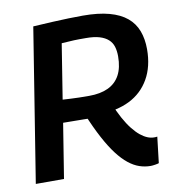

<svg xmlns="http://www.w3.org/2000/svg" viewBox="-81 -782 791 865"><g transform="rotate(-10 314.5 -350.0)"><path d="M15 0 127 -701Q176 -704 215.5 -706Q255 -708 289.5 -709Q324 -710 355 -710Q426 -710 475.5 -696.5Q525 -683 555.5 -657.5Q586 -632 600 -595Q614 -558 614 -511Q614 -432 581.5 -375.5Q549 -319 490.5 -290Q432 -261 352 -260L329 -248Q303 -249 278.5 -249Q254 -249 230.5 -249.5Q207 -250 184 -250L144 0ZM539 10Q513 10 488 1.5Q463 -7 438.5 -26.5Q414 -46 389.5 -78Q365 -110 339.5 -157.5Q314 -205 287 -270L413 -299Q429 -259 446 -228Q463 -197 480.5 -175Q498 -153 514 -140Q530 -127 545.5 -120.5Q561 -114 575 -114Q579 -114 583 -114Q587 -114 591 -115L577 4Q572 6 559.5 8Q547 10 539 10ZM321 -349Q372 -349 407.5 -365.5Q443 -382 461.5 -416Q480 -450 480 -502Q480 -527 474 -546.5Q468 -566 453 -579.5Q438 -593 413.5 -600.5Q389 -608 351 -608Q334 -608 321.5 -608Q309 -608 297.5 -607.5Q286 -607 272.5 -606Q259 -605 240 -604L200 -353Q217 -352 235 -351Q253 -350 274.5 -349.5Q296 -349 321 -349Z"/></g></svg>

Font: Georama ExtraCondensed Thin SemiBold
Style: Italic
Weight: 600
Italic angle: -9°
Version: Version 1.001